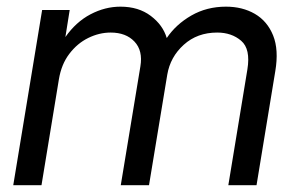

<svg xmlns="http://www.w3.org/2000/svg" viewBox="-20 -545 879 565"><path d="M19 0 104 -515.6H185.1L172.4 -436Q203.6 -480.5 246.3 -502.9Q289.1 -525.4 334.5 -525.4Q387.7 -525.4 423.6 -498.3Q459.5 -471.2 470.7 -433.1Q497.6 -473.1 543 -499.3Q588.4 -525.4 645 -525.4Q693.4 -525.4 730 -504.2Q766.6 -482.9 783.7 -440.7Q800.8 -398.4 790 -335L734.9 0H651.9L708 -340.8Q717.8 -400.9 689.7 -425Q661.6 -449.2 619.1 -449.2Q560.5 -449.2 520.8 -413.3Q481 -377.4 472.2 -325.2L418.5 0H335.4L393.1 -349.6Q400.9 -396 375.7 -422.6Q350.6 -449.2 305.7 -449.2Q272 -449.2 239.7 -433.3Q207.5 -417.5 184.1 -386.7Q160.6 -356 153.3 -311.5L102.1 0Z"/></svg>

Font: Inter Display
Style: Italic
Weight: 400
Italic angle: -9.39999°
Designer: Rasmus Andersson
Foundry: rsms
Version: Version 4.000;git-a52131595